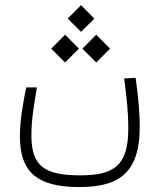

<svg xmlns="http://www.w3.org/2000/svg" viewBox="-20 -569 626 752"><path d="M288.6 163.6C436 163.6 527.3 117.7 527.3 -71.8C527.3 -129.9 520.5 -197.8 511.2 -264.2L466.3 -261.7C475.1 -192.4 482.4 -138.7 482.4 -64.9C482.4 78.6 427.2 117.7 295.4 117.7C155.3 117.7 103 83 103 -38.6C103 -107.9 115.7 -169.9 124.5 -226.6H82.5C71.3 -167.5 58.1 -105 58.1 -33.7C58.1 95.2 115.2 163.6 288.6 163.6ZM234.9 -324.2 289.1 -378.4 234.9 -433.1 180.7 -378.4ZM356.9 -324.2 411.1 -378.4 356.9 -433.1 302.7 -378.4ZM297.4 -444.3 349.6 -496.1 297.4 -548.8 245.1 -496.1Z"/></svg>

Font: Cascadia Mono PL ExtraLight
Style: Regular
Weight: 200
Monospace: yes
Designer: Aaron Bell
Foundry: Saja Typeworks
Version: Version 2404.023